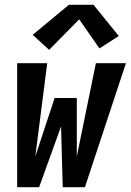

<svg xmlns="http://www.w3.org/2000/svg" viewBox="-20 -785 548 805"><path d="M52 0V-520H178L128 -129L209 -374H302V-129L382 -520H508L336 0H243L236 -255L144 0ZM186 -576 117 -639 269 -765H372L478 -634L397 -582L312 -704Z"/></svg>

Font: Iosevka SS04 Extrabold Oblique
Style: Regular
Weight: 800
Italic angle: -9°
Monospace: yes
Designer: Belleve Invis
Foundry: Belleve Invis
Version: Version 19.0.0; ttfautohint (v1.8.4)